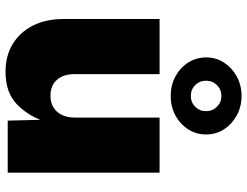

<svg xmlns="http://www.w3.org/2000/svg" viewBox="-118 -754 881 684"><g transform="rotate(90 322.0 -412.5)"><path d="M236.3 7.8Q178.7 7.8 136.5 -18.3Q94.2 -44.4 71.3 -90.6Q48.3 -136.7 48.3 -196.8V-541H244.6V-238.3Q244.6 -198.2 264.9 -175.3Q285.2 -152.3 321.8 -152.3Q345.7 -152.3 363 -162.8Q380.4 -173.3 389.9 -192.9Q399.4 -212.4 399.4 -239.7V-541H595.7V0H410.2L406.7 -140.1H416Q396.5 -77.1 354.2 -34.7Q312 7.8 236.3 7.8ZM322.3 -580.6Q284.2 -580.6 252.9 -597.4Q221.7 -614.3 203.4 -642.8Q185.1 -671.4 185.1 -707Q185.1 -742.2 203.4 -770.5Q221.7 -798.8 252.9 -815.9Q284.2 -833 322.3 -833Q360.8 -833 391.8 -815.9Q422.9 -798.8 441.2 -770.5Q459.5 -742.2 459.5 -706.5Q459.5 -671.4 441.2 -642.8Q422.9 -614.3 391.8 -597.4Q360.8 -580.6 322.3 -580.6ZM322.3 -652.3Q345.2 -652.3 360.8 -668Q376.5 -683.6 376.5 -706.5Q376.5 -729.5 360.8 -745.4Q345.2 -761.2 322.3 -761.2Q299.3 -761.2 283.7 -745.4Q268.1 -729.5 268.1 -706.5Q268.1 -683.6 283.7 -668Q299.3 -652.3 322.3 -652.3Z"/></g></svg>

Font: Inter 17pt Black
Style: Regular
Weight: 900
Version: Version 4.001;git-66647c0bb